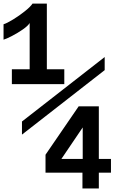

<svg xmlns="http://www.w3.org/2000/svg" viewBox="-56 -886 676 1084"><path d="M-36 -662V-749Q-17.5 -754.5 17.8 -776Q53 -797.5 84.8 -823Q116.5 -848.5 127.5 -865.5H208.5V-495H307V-411H11V-495H111.5V-756Q102 -740 73.2 -720Q44.5 -700 12.2 -683.2Q-20 -666.5 -36 -662ZM409.5 89H201V-12.5L388 -285.5H502V11.5H570.5V89H502V178H409.5ZM411 11.5V-166.5L290.5 11.5ZM535 -564V-490L68 -126V-200Z"/></svg>

Font: JuliaMono SemiBold
Style: Regular
Weight: 600
Monospace: yes
Designer: cormullion
Foundry: corm
Version: Version 0.055; ttfautohint (v1.8.4)